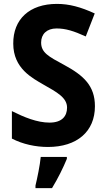

<svg xmlns="http://www.w3.org/2000/svg" viewBox="-20 -744 544 985"><path d="M467 -199C467 -304 409 -357 309 -411C229 -454 191 -474 191 -526C191 -569 220 -598 270 -598C317 -598 358 -585 420 -557L466 -675C394 -708 335 -724 272 -724C131 -724 47 -645 48 -520C48 -392 147 -343 203 -310C272 -271 324 -243 324 -192C324 -149 299 -115 234 -115C170 -115 103 -143 41 -174V-33C97 -4 163 10 226 10C375 10 467 -69 467 -199ZM323 71V61H189C185 104 171 171 162 208V221H247C278 170 304 117 323 71Z"/></svg>

Font: Noto Sans Sinhala UI SemiCondensed
Style: Bold
Weight: 700
Width: 4
Designer: Jelle Bosma - Monotype Design Team
Foundry: Monotype Imaging Inc.
Version: Version 2.006